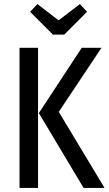

<svg xmlns="http://www.w3.org/2000/svg" viewBox="-20 -924 534 944"><path d="M167 -689V0H76V-689ZM479 -689 269 -374 494 0H391L171 -368L382 -689ZM373 -904 408 -866 296 -754H240L128 -866L164 -904L268 -824Z"/></svg>

Font: Fira Sans Extra Condensed
Style: Regular
Weight: 400
Width: 1
Designer: Carrois Corporate & Edenspiekermann AG
Foundry: Carrois Corporate GbR & Edenspiekermann AG
Version: Version 4.203